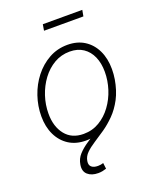

<svg xmlns="http://www.w3.org/2000/svg" viewBox="-165 -799 896 1105"><g transform="rotate(-20 283.0 -246.5)"><path d="M239.7 10.7Q180.2 10.7 136.7 -16.8Q93.3 -44.4 69.3 -93.8Q45.4 -143.1 45.4 -208Q45.4 -270.5 65.7 -330.3Q85.9 -390.1 123.5 -438.2Q161.1 -486.3 212.6 -515.1Q264.2 -543.9 326.7 -543.9Q386.2 -543.9 429.7 -516.4Q473.1 -488.8 496.8 -439.5Q520.5 -390.1 520.5 -325.2Q520.5 -262.7 500.2 -202.6Q480 -142.6 442.4 -94.5Q404.8 -46.4 353.3 -17.8Q301.8 10.7 239.7 10.7ZM240.7 -29.8Q294.4 -29.8 337.6 -55.7Q380.9 -81.5 412.1 -124.3Q443.4 -167 460 -219.2Q476.6 -271.5 476.6 -324.7Q476.6 -377.4 459 -417.5Q441.4 -457.5 407.7 -480.2Q374 -502.9 325.7 -502.9Q273.4 -502.9 230.2 -477.8Q187 -452.6 155.5 -410.2Q124 -367.7 106.7 -315.2Q89.4 -262.7 89.4 -208Q89.4 -128.9 128.9 -79.3Q168.5 -29.8 240.7 -29.8ZM242.7 210.9Q201.7 210.9 178.2 189.9Q154.8 168.9 161.6 129.4Q167 95.2 189.9 70.1Q212.9 44.9 246.3 22.9Q279.8 1 316.9 -23.7Q354 -48.3 388.9 -80.3Q423.8 -112.3 450 -157.5Q476.1 -202.6 486.8 -266.6H516.1Q504.4 -197.8 478.8 -149.4Q453.1 -101.1 419.4 -67.1Q385.7 -33.2 350.6 -9Q315.4 15.1 284.2 35.2Q252.9 55.2 231.7 75.9Q210.4 96.7 206.1 124Q202.1 147.9 215.6 159.7Q229 171.4 254.9 171.4Q264.2 171.4 272.5 169.9Q280.8 168.5 288.1 166L292.5 202.1Q281.7 205.6 269.3 208.3Q256.8 210.9 242.7 210.9ZM476.6 -703.6 469.7 -666H228.5L234.9 -703.6Z"/></g></svg>

Font: Inter 20pt ExtraLight
Style: Italic
Weight: 250
Italic angle: -9.3988°
Version: Version 4.001;git-66647c0bb